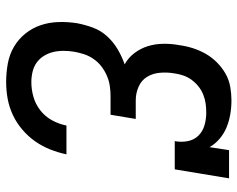

<svg xmlns="http://www.w3.org/2000/svg" viewBox="-96 -688 791 640"><g transform="rotate(90 300.0 -367.5)"><path d="M253 8Q222 8 191.5 2.5Q161 -3 135.5 -18Q110 -33 91.5 -56Q73 -79 63.5 -107Q54 -135 53 -166.5Q52 -198 57 -229Q62 -255 71.5 -281Q81 -307 100 -328Q119 -349 143.5 -363.5Q168 -378 194 -387Q172 -399 156.5 -419.5Q141 -440 133.5 -464Q126 -488 125.5 -515.5Q125 -543 130 -569Q133 -592 140 -614Q147 -636 158.5 -656.5Q170 -677 187.5 -694.5Q205 -712 225.5 -723.5Q246 -735 269 -739Q292 -743 314 -743Q338 -743 361 -739Q384 -735 404.5 -726.5Q425 -718 442 -703.5Q459 -689 470 -670L480 -735H574L544 -554H450Q454 -576 450 -597Q446 -618 432 -632.5Q418 -647 397.5 -653Q377 -659 355 -659Q340 -659 325 -657Q310 -655 295 -649Q280 -643 267.5 -633Q255 -623 245.5 -610Q236 -597 231 -582Q226 -567 224 -552Q220 -529 222 -505Q224 -481 235.5 -462Q247 -443 268.5 -433.5Q290 -424 314 -424H376L362 -340H300Q283 -340 266 -337.5Q249 -335 232.5 -328Q216 -321 201.5 -310Q187 -299 176.5 -284Q166 -269 160.5 -252.5Q155 -236 152 -219Q149 -201 149 -183Q149 -165 153 -148.5Q157 -132 166 -117.5Q175 -103 188.5 -93.5Q202 -84 219 -80Q236 -76 253 -76Q278 -76 302.5 -83Q327 -90 347.5 -106Q368 -122 380.5 -145Q393 -168 398 -193H494Q488 -165 477.5 -138.5Q467 -112 450.5 -88.5Q434 -65 411 -45.5Q388 -26 362 -14Q336 -2 308.5 3Q281 8 253 8Z"/></g></svg>

Font: Iosevka Slab MdExObl
Style: Regular
Weight: 500
Width: 7
Italic angle: -9°
Monospace: yes
Designer: Belleve Invis
Foundry: Belleve Invis
Version: Version 11.1.1; ttfautohint (v1.8.3)